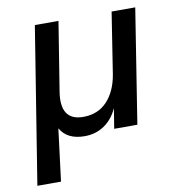

<svg xmlns="http://www.w3.org/2000/svg" viewBox="-77 -558 753 808"><g transform="rotate(-10 300.0 -154.0)"><path d="M18 180 125 -488H226L179 -195Q159 -72 259 -72Q322 -72 361 -113.5Q400 -155 412 -225L453 -488H554L477 0H378L392 -86Q371 -40 334.5 -15.5Q298 9 251 9Q176 9 147 -43L119 180Z"/></g></svg>

Font: Nunito Sans SemiBold
Style: Italic
Weight: 600
Italic angle: -9°
Designer: Vernon Adams
Foundry: Vernon Adams
Version: Version 3.006; ttfautohint (v1.8.3)